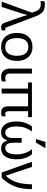

<svg xmlns="http://www.w3.org/2000/svg" viewBox="1269 -2085 826 3404"><g transform="rotate(90 1682.0 -383.0)"><path d="M462 10Q433 10 414.5 -3Q396 -16 383 -53L304 -276Q296 -300 284.5 -333Q273 -366 263 -398Q253 -430 248 -451H244Q237 -415 222.5 -368Q208 -321 195 -281L103 0H9L205 -538L179 -605Q163 -649 133.5 -671Q104 -693 56 -693Q38 -693 24.5 -691Q11 -689 0 -687V-757Q14 -761 30.5 -763Q47 -765 67 -765Q144 -765 191 -726.5Q238 -688 270 -602L460 -97Q468 -76 474.5 -69Q481 -62 492 -62Q500 -62 507 -64Q514 -66 519 -67V-2Q508 3 493.5 6.5Q479 10 462 10Z M1060 -269Q1060 -136 992.5 -63Q925 10 810 10Q739 10 683.5 -22.5Q628 -55 596 -117.5Q564 -180 564 -269Q564 -402 631 -474Q698 -546 813 -546Q886 -546 941.5 -513.5Q997 -481 1028.5 -419.5Q1060 -358 1060 -269ZM655 -269Q655 -174 692.5 -118.5Q730 -63 812 -63Q893 -63 931 -118.5Q969 -174 969 -269Q969 -364 931 -418Q893 -472 811 -472Q729 -472 692 -418Q655 -364 655 -269Z M1347 10Q1268 10 1232 -32.5Q1196 -75 1196 -150V-536H1284V-147Q1284 -98 1305 -80.5Q1326 -63 1358 -63Q1378 -63 1393.5 -66Q1409 -69 1424 -73V-2Q1411 3 1392 6.5Q1373 10 1347 10Z M1976 10Q1865 10 1865 -118V-468H1638V0H1551V-468H1442V-536H2057V-468H1952V-124Q1952 -89 1965 -75.5Q1978 -62 1998 -62Q2012 -62 2023.5 -65Q2035 -68 2042 -72V-3Q2034 1 2016.5 5.5Q1999 10 1976 10Z M2325 10Q2263 10 2220.5 -24Q2178 -58 2156 -119Q2134 -180 2134 -260Q2134 -355 2160 -424Q2186 -493 2223 -536H2313Q2276 -493 2249 -425Q2222 -357 2222 -259Q2222 -162 2252 -112.5Q2282 -63 2331 -63Q2381 -63 2404 -100Q2427 -137 2427 -193V-354H2511V-193Q2511 -131 2536 -97Q2561 -63 2606 -63Q2656 -63 2686 -112.5Q2716 -162 2716 -259Q2716 -354 2691.5 -420.5Q2667 -487 2625 -536H2715Q2755 -490 2779.5 -421.5Q2804 -353 2804 -260Q2804 -180 2782 -119Q2760 -58 2717.5 -24Q2675 10 2613 10Q2558 10 2523 -15.5Q2488 -41 2471 -100H2466Q2450 -41 2415.5 -15.5Q2381 10 2325 10ZM2448 -606V-618L2496 -776H2602V-766L2507 -606Z M3038 0 2848 -536H2939L3036 -247Q3044 -223 3056 -190Q3068 -157 3078.5 -125.5Q3089 -94 3094 -74H3098Q3183 -168 3215 -279.5Q3247 -391 3247 -536H3334Q3334 -431 3316 -340.5Q3298 -250 3254.5 -166.5Q3211 -83 3133 0Z"/></g></svg>

Font: Noto Sans
Style: Regular
Weight: 400
Designer: Monotype Design Team
Foundry: Monotype Imaging Inc.
Version: Version 2.007